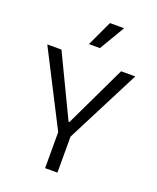

<svg xmlns="http://www.w3.org/2000/svg" viewBox="-162 -988 883 1083"><g transform="rotate(20 280.0 -447.0)"><path d="M243 0V-216L16 -660H101L278 -291H283L459 -660H544L317 -216V0ZM302 -742H236L307 -894H392Z"/></g></svg>

Font: Bricolage Grotesque 12pt Light
Style: Regular
Weight: 300
Designer: Mathieu Triay
Foundry: Atelier Triay
Version: Version 1.001; ttfautohint (v1.8.4.7-5d5b);gftools[0.9.33.de